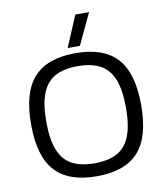

<svg xmlns="http://www.w3.org/2000/svg" viewBox="-93 -933 880 1020"><g transform="rotate(-10 347.0 -423.0)"><path d="M312 -688 383 -856H457L378 -688ZM347 10Q196 10 123 -69.5Q50 -149 50 -322Q50 -495 123 -574.5Q196 -654 347 -654Q499 -654 571.5 -574.5Q644 -495 644 -322Q644 -149 571.5 -69.5Q499 10 347 10ZM347 -60Q420 -60 467.5 -85Q515 -110 538.5 -167.5Q562 -225 562 -322Q562 -419 538.5 -476.5Q515 -534 467.5 -559Q420 -584 347 -584Q274 -584 226.5 -559Q179 -534 155.5 -476.5Q132 -419 132 -322Q132 -225 155.5 -167.5Q179 -110 226.5 -85Q274 -60 347 -60Z"/></g></svg>

Font: Kanit Light
Style: Regular
Weight: 300
Designer: Katatrad Team
Foundry: CadsonDemak
Version: Version 2.000; ttfautohint (v1.8.3)